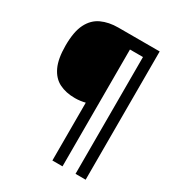

<svg xmlns="http://www.w3.org/2000/svg" viewBox="-205 -892 1065 1150"><g transform="rotate(30 327.5 -316.5)"><path d="M561 127H491V-681H401V127H331V-273Q316 -269 297.5 -266.5Q279 -264 260 -264Q198 -264 152 -287Q106 -310 80.5 -364Q55 -418 55 -509Q55 -605 82.5 -659.5Q110 -714 160 -737Q210 -760 275 -760H561Z"/></g></svg>

Font: Noto Sans Sundanese SemiBold
Style: Regular
Weight: 600
Version: Version 2.003